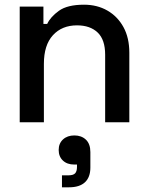

<svg xmlns="http://www.w3.org/2000/svg" viewBox="-20 -521 631 818"><path d="M64 0V-493H165V-419H181Q195 -449 231 -475Q267 -501 338 -501Q394 -501 437.5 -476Q481 -451 506 -405.5Q531 -360 531 -296V0H428V-288Q428 -352 396 -382.5Q364 -413 308 -413Q244 -413 205.5 -371Q167 -329 167 -249V0ZM244 277V226H271Q292 226 300 217.5Q308 209 308 190V180H296Q266 180 248 163Q230 146 230 118Q230 90 248.5 73Q267 56 297 56Q327 56 346 74Q365 92 365 127V193Q365 234 342 255.5Q319 277 274 277Z"/></svg>

Font: Space Grotesk Frontify Medium
Style: Regular
Weight: 500
Designer: Florian Karsten
Version: Version 2.000